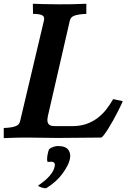

<svg xmlns="http://www.w3.org/2000/svg" viewBox="-50 -733 709 1023"><path d="M205 -114Q201 -96 203 -85.5Q205 -75 211 -69.5Q217 -64 225.5 -62.5Q234 -61 242 -61H336Q376 -61 408.5 -72Q441 -83 467.5 -102.5Q494 -122 515 -148.5Q536 -175 553 -205L604 -194Q603 -190 595.5 -174.5Q588 -159 577 -137Q566 -115 552.5 -91Q539 -67 526.5 -47Q514 -27 503.5 -13.5Q493 0 488 0Q431 0 373.5 1Q316 2 256 2Q242 2 220.5 1.5Q199 1 176.5 1Q154 1 133.5 0.5Q113 0 100 0Q68 0 38 0.5Q8 1 -30 3V-51Q-4 -52 12 -55Q28 -58 37.5 -62.5Q47 -67 51 -73Q55 -79 57 -87L184 -623Q186 -631 185 -638Q184 -645 178 -649.5Q172 -654 159.5 -656.5Q147 -659 126 -659L125 -713Q155 -712 190.5 -711Q226 -710 264 -710Q296 -710 334 -710.5Q372 -711 410 -713V-659Q384 -658 367.5 -655Q351 -652 341.5 -647.5Q332 -643 328 -636.5Q324 -630 322 -623ZM214 60Q223 53 236 49Q249 45 258 45Q300 45 314.5 66Q329 87 322 116Q315 148 283 192Q251 236 196 270Q187 271 171.5 266Q156 261 153 256Q160 251 173 241.5Q186 232 200 219Q214 206 225.5 189.5Q237 173 241 155Q244 143 240.5 137Q237 131 230.5 129.5Q224 128 216.5 129Q209 130 204 130Q201 126 201 115.5Q201 105 203 93Q205 81 208 71.5Q211 62 214 60Z"/></svg>

Font: Lusitana
Style: Bold Italic
Weight: 700
Designer: Ana Paula Megda
Foundry: Ana Paula Megda
Version: Version 1.000; ttfautohint (v1.1) -l 8 -r 50 -G 200 -x 14 -D